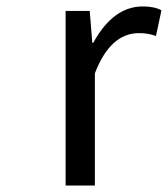

<svg xmlns="http://www.w3.org/2000/svg" viewBox="-20 -577 522 597"><path d="M184 0V-543H259L267 -444H270Q332 -557 424 -557Q460 -557 482 -545L465 -465Q442 -474 412 -474Q323 -474 275 -349V0Z"/></svg>

Font: Source Han Sans Regular
Style: Regular
Weight: 400
Designer: Ryoko NISHIZUKA  (kana & ideographs); Paul D. Hunt (Latin, Greek & Cyrillic); Wenlong ZHANG  (bopomofo); Sandoll Communi
Foundry: Adobe Systems Incorporated
Version: Version 1.00 January 18, 2024, initial release